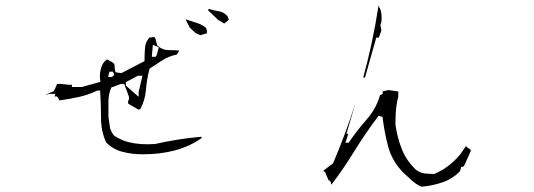

<svg xmlns="http://www.w3.org/2000/svg" viewBox="-20 -731 2040 733"><path d="M528.8 -142.1Q590.8 -142.1 645.5 -156.2Q702.1 -170.9 749.5 -203.6V-209Q659.2 -201.2 571.8 -181.2Q557.6 -180.2 543.9 -180.2Q488.8 -180.2 450.7 -194.8Q432.6 -202.1 415 -213.4Q400.9 -231.9 398.9 -249.5Q397 -267.1 394 -285.6V-286.1V-342.8Q394 -372.1 404.3 -395.5L404.8 -397L441.4 -410.6H442.4H451.2H454.1L472.2 -362.3V-348.1H469.2V-335.4L508.3 -312.5L515.6 -314.5Q533.7 -348.1 537.1 -387.2Q540.5 -428.7 550.8 -468.8L600.1 -501Q625.5 -517.1 654.8 -522.5L663.6 -536.6V-538.1Q646 -539.6 625 -539.6Q599.6 -539.6 581.1 -557.1L580.1 -558.1Q576.7 -568.4 575.4 -575.2Q574.2 -582 572.8 -585Q571.3 -587.9 569.3 -589.8L550.3 -587.4Q535.6 -570.8 533.7 -549.3Q531.7 -526.4 531.7 -500V-497.6L442.9 -451.7L421.4 -455.1L420.4 -457.5Q417.5 -467.3 417.5 -479.5Q417.5 -488.3 409.2 -493.2L388.7 -504.4Q371.6 -492.7 365.7 -470.7Q361.3 -455.1 361.3 -439.9Q361.3 -431.2 363.3 -418.5L292.5 -398.9H254.4V-408.7L249.5 -406.7L211.9 -410.6H198.2L186 -383.3L154.3 -369.6L155.8 -369.1L167.5 -372.6H191.4L188.5 -362.8H197.8L207.5 -347.7Q245.6 -353 281.2 -360.8Q316.9 -368.7 351.6 -385.3H362.3Q365.7 -331.1 365.7 -280.3Q365.7 -231 384.8 -188Q410.6 -161.1 445.8 -151.9Q481.9 -142.1 520.5 -142.1Q524.4 -142.1 528.8 -142.1ZM460.4 -406.2V-415V-417.5L506.8 -441.9H507.8H518.6H523.9L509.3 -380.4V-371.1V-361.3L460.4 -404.3ZM407.2 -437H392.6L397.9 -457.5H411.1L416.5 -444.8L411.1 -440.9ZM564.5 -514.2H559.6L563.5 -560.1L586.4 -550.3L578.1 -520.5L573.7 -514.2ZM770 -604V-611.8H771L766.6 -624.5Q751 -637.7 730.5 -643.8Q710 -649.9 689.9 -656.7H688.5L704.6 -625.5L727.1 -604.5L744.6 -596.7ZM813 -654.8 836.4 -641.1 853.5 -655.8 849.6 -668Q834.5 -685.5 814.9 -688Q794.9 -690.9 776.9 -697.3L774.4 -689.9H776.4Z M1760.3 -170.4V-175.3L1737.8 -142.6Q1710.4 -108.9 1673.8 -85.4Q1656.2 -74.7 1637.7 -66.9H1636.7Q1618.7 -66.9 1602.1 -68.8Q1584.5 -70.8 1568.4 -82.5Q1531.2 -117.7 1513.9 -161.9Q1496.6 -206.1 1489.7 -255.4V-255.9Q1489.7 -307.1 1495.1 -336.4Q1497.1 -349.1 1500.5 -360.8V-381.8L1463.9 -387.2L1440.9 -382.3V-372.1L1430.7 -367.7Q1416.5 -316.4 1379.4 -274.4Q1342.3 -232.4 1311 -186H1304.7H1298.8L1309.6 -220.2H1308.6H1302.7L1336.9 -336.9Q1299.8 -220.7 1251.5 -107.4L1215.3 -80.1V-77.6L1221.2 -74.2L1234.4 -42.5H1238.8V-38.6H1241.7L1245.1 -25.9Q1289.1 -83 1331.3 -151.6Q1373.5 -220.2 1425.3 -289.1L1440.4 -284.7Q1447.8 -222.7 1462.6 -169.2Q1477.5 -115.7 1517.6 -74.2Q1534.2 -58.1 1552.2 -42Q1570.3 -25.9 1589.4 -18.1Q1632.3 -22 1669.9 -35.2Q1707 -47.4 1736.3 -77.6L1740.7 -93.3L1751 -96.2L1776.9 -153.3V-159.7ZM1366.7 -435.1H1373.5L1416.5 -587.4H1426.3L1436 -614.7L1432.1 -636.2L1436 -646.5Q1437 -655.3 1437 -660.6Q1437 -676.3 1434.1 -688.5Q1431.2 -700.7 1421.9 -711.4L1424.3 -704.6Q1403.3 -567.9 1366.7 -435.1Z"/></svg>

Font: Bakudai
Style: Light
Weight: 300
Version: Version 1.48